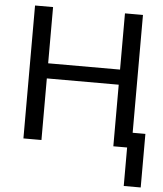

<svg xmlns="http://www.w3.org/2000/svg" viewBox="-59 -739 840 990"><g transform="rotate(5 361.0 -244.5)"><path d="M547.4 -318.8H175.3V0H82V-688H175.3V-397H547.4V-688H640.6V-78.1H706.5V199.2H618.7V0H547.4Z"/></g></svg>

Font: Arial
Style: Regular
Weight: 400
Designer: Steve Matteson
Foundry: Ascender Corporation
Version: Version 2.00.3